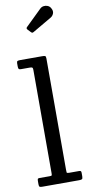

<svg xmlns="http://www.w3.org/2000/svg" viewBox="-114 -1121 556 1165"><g transform="rotate(-10 163.5 -539.0)"><path d="M98.5 -725Q110 -725 113.5 -722Q117 -719 117 -708V-72Q117 -60 115.2 -57.5Q113.5 -55 101.5 -55H39.5Q30.5 -55 28.8 -51Q27 -47 27 -38V-18Q27 -6 31.2 -3Q35.5 0 46.5 0H273.5Q286.5 0 291.8 -3Q297 -6 297 -20V-42Q297 -50 293.8 -52.5Q290.5 -55 283.5 -55H222.5Q208.5 -55 207.8 -59.5Q207 -64 207 -77V-762Q207 -775 202.2 -777.5Q197.5 -780 184.5 -780H47.5Q38 -780 32.5 -777.8Q27 -775.5 27 -765V-746Q27 -735.5 29.5 -730.2Q32 -725 43.5 -725ZM141.5 -936.5Q147 -930.5 150.8 -930.8Q154.5 -931 161 -935L275 -1001.5Q288 -1009 293.8 -1024.2Q299.5 -1039.5 288.5 -1058Q282 -1069.5 269.8 -1074.5Q257.5 -1079.5 244.8 -1077.5Q232 -1075.5 222.5 -1066L124.5 -970.5Q116.5 -963 124.5 -954.5Z"/></g></svg>

Font: Besley
Style: Regular
Weight: 400
Designer: Owen Earl
Foundry: indestructible type*
Version: Version 4.000